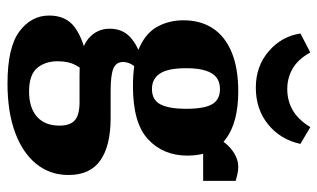

<svg xmlns="http://www.w3.org/2000/svg" viewBox="-192 -478 868 525"><g transform="rotate(90 242.5 -216.0)"><path d="M459 31Q459 82 428.5 119.5Q398 157 342 177.5Q286 198 209 198Q110 198 66.5 165.5Q23 133 23 84Q23 37 56 13.5Q89 -10 144 -20L184 -19Q170 -9 159 11Q148 31 148 61Q148 95 166.5 117Q185 139 231 139Q275 139 299.5 117.5Q324 96 324 56Q324 27 309.5 14Q295 1 260 1H185Q115 1 87 -22.5Q59 -46 59 -81Q59 -116 81.5 -137Q104 -158 140 -168L178 -163Q162 -152 156 -140.5Q150 -129 150 -118Q150 -99 168 -91.5Q186 -84 229 -84H303Q379 -84 419 -56Q459 -28 459 31ZM406 -294Q406 -228 361.5 -186.5Q317 -145 216 -145Q148 -145 108.5 -163.5Q69 -182 52.5 -213.5Q36 -245 36 -283Q36 -330 58 -363.5Q80 -397 123.5 -415Q167 -433 230 -433Q315 -433 360.5 -399Q406 -365 406 -294ZM167 -290Q167 -241 181.5 -219Q196 -197 224 -197Q254 -197 266 -220.5Q278 -244 278 -290Q278 -340 265.5 -361.5Q253 -383 224 -383Q205 -383 192.5 -373.5Q180 -364 173.5 -343.5Q167 -323 167 -290ZM383 -337 351 -362Q365 -395 388.5 -414Q412 -433 437 -433Q447 -433 457.5 -430.5Q468 -428 475 -426V-337ZM220 -481Q162 -481 121 -516Q80 -551 72 -603L124 -630Q142 -597 167.5 -582Q193 -567 224 -567Q256 -567 282 -582Q308 -597 328 -630L374 -603Q362 -548 320.5 -514.5Q279 -481 220 -481Z"/></g></svg>

Font: Yrsa
Style: Bold
Weight: 700
Version: Version 2.004